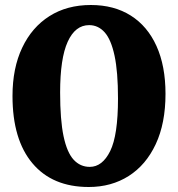

<svg xmlns="http://www.w3.org/2000/svg" viewBox="-20 -734 712 768"><path d="M343.5 -714Q436 -714 503 -671.8Q570 -629.5 606 -549.8Q642 -470 642 -358.5Q642 -241 603 -157.5Q564 -74 494.8 -30Q425.5 14 335 14Q189.5 14 109.8 -80.8Q30 -175.5 30 -350Q30 -461.5 68.8 -543.2Q107.5 -625 177.8 -669.5Q248 -714 343.5 -714ZM452 -340Q452 -447 438.2 -511.2Q424.5 -575.5 398.8 -604.5Q373 -633.5 336.5 -633.5Q281 -633.5 250.8 -567Q220.5 -500.5 220.5 -364Q220.5 -254.5 234.2 -189.2Q248 -124 274.5 -95.2Q301 -66.5 339 -66.5Q389.5 -66.5 420.8 -129.8Q452 -193 452 -340Z"/></svg>

Font: Fraunces 72pt SuperSoft
Style: Bold
Weight: 700
Version: Version 1.000;[0bf87f6ff]